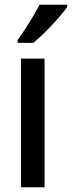

<svg xmlns="http://www.w3.org/2000/svg" viewBox="-20 -786 302 806"><path d="M262 -757V-766H146C123 -721 89 -667 54 -618V-606H120C165 -643 235 -717 262 -757ZM167 0V-540H68V0Z"/></svg>

Font: Noto Sans Devanagari Condensed Medium
Style: Regular
Weight: 500
Width: 3
Designer: Jelle Bosma - Monotype Design Team
Foundry: Monotype Imaging Inc.
Version: Version 2.004